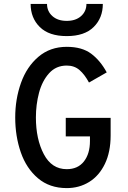

<svg xmlns="http://www.w3.org/2000/svg" viewBox="-20 -952 656 984"><path d="M58 -350Q58 -444 87.5 -527Q117 -610 177 -661Q237 -712 322 -712Q400 -712 447 -677Q494 -642 527 -581L436 -529Q414 -570 387.5 -593Q361 -616 322 -616Q267 -616 231.5 -576.5Q196 -537 180 -476.5Q164 -416 164 -350Q164 -239 204.5 -162Q245 -85 322 -85Q379 -85 410 -124.5Q441 -164 441 -229V-253H317V-348H547V-258Q547 -173 517.5 -112Q488 -51 437 -19.5Q386 12 322 12Q234 12 174.5 -38.5Q115 -89 86.5 -171.5Q58 -254 58 -350ZM137 -932H221Q221 -894 248.5 -869.5Q276 -845 322 -845Q368 -845 395.5 -869.5Q423 -894 423 -932H507Q507 -860 460 -813.5Q413 -767 322 -767Q231 -767 184 -813.5Q137 -860 137 -932Z"/></svg>

Font: Overpass Mono Light
Style: Bold
Weight: 600
Monospace: yes
Designer: Delve Withrington, Dave Bailey
Foundry: Delve Fonts
Version: Version 1.000;DELV;Overpass